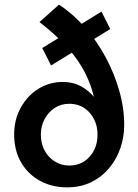

<svg xmlns="http://www.w3.org/2000/svg" viewBox="-20 -796 596 827"><path d="M268 11Q205 11 153.5 -16.5Q102 -44 71.5 -95.5Q41 -147 41 -217Q41 -281 69.5 -332.5Q98 -384 145.5 -413.5Q193 -443 251 -443Q295 -443 329.5 -424Q364 -405 388 -374.5Q412 -344 425.5 -307.5Q439 -271 442 -235L399 -254Q398 -332 380.5 -394.5Q363 -457 331 -510Q299 -563 253.5 -609.5Q208 -656 150 -701L234 -776Q294 -737 345.5 -678.5Q397 -620 434.5 -550.5Q472 -481 493.5 -406Q515 -331 515 -257Q515 -207 499 -159.5Q483 -112 451.5 -73.5Q420 -35 374 -12Q328 11 268 11ZM278 -83Q332 -83 366 -121Q400 -159 400 -216Q400 -272 366 -310.5Q332 -349 278 -349Q243 -349 215.5 -331Q188 -313 172 -283Q156 -253 156 -216Q156 -178 172 -148Q188 -118 216 -100.5Q244 -83 278 -83ZM455 -671 200 -514 162 -589 417 -746Z"/></svg>

Font: Reem Kufi Fun Medium
Style: Regular
Weight: 500
Designer: Khaled Hosny
Version: Version 1.005